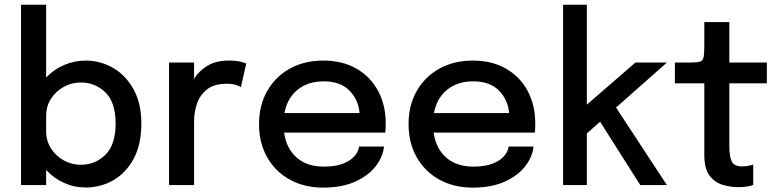

<svg xmlns="http://www.w3.org/2000/svg" viewBox="-20 -802 3376 832"><path d="M71 0V-781.5H180V-466Q212.5 -500.5 257 -520Q301.5 -539.5 350.5 -539.5Q415 -539.5 470 -507.8Q525 -476 558.8 -415Q592.5 -354 592.5 -266.5Q592.5 -176.5 559.5 -114.8Q526.5 -53 471.5 -21.2Q416.5 10.5 350.5 10.5Q301.5 10.5 257 -9.8Q212.5 -30 180 -65.5V0ZM329.5 -444.5Q290.5 -444.5 256.5 -425.8Q222.5 -407 201.2 -374.5Q180 -342 180 -301V-232.5Q180 -191.5 201 -158.8Q222 -126 256.2 -107Q290.5 -88 329.5 -88Q393.5 -88 437.2 -131.8Q481 -175.5 481 -266.5Q481 -358 437.2 -401.2Q393.5 -444.5 329.5 -444.5Z M712.5 0V-531H821V-460.5Q842.5 -495.5 879.5 -517.5Q916.5 -539.5 971 -539.5Q1003 -539.5 1022.8 -534.5Q1042.5 -529.5 1047 -526.5L1024 -424.5Q1019 -428 1003.8 -433.5Q988.5 -439 961.5 -439Q907 -439 876.2 -414Q845.5 -389 833.2 -351.8Q821 -314.5 821 -277V0Z M1644 -167Q1640 -124 1609 -83Q1578 -42 1520.5 -15.5Q1463 11 1380.5 11Q1298 11 1235.2 -24Q1172.5 -59 1137.5 -121Q1102.5 -183 1102.5 -264Q1102.5 -346 1138 -408Q1173.5 -470 1236.2 -504.8Q1299 -539.5 1381 -539.5Q1464 -539.5 1524.8 -504.5Q1585.5 -469.5 1618.5 -408Q1651.5 -346.5 1651.5 -266.5Q1651.5 -257.5 1651 -244.8Q1650.5 -232 1649.5 -227.5H1211Q1221 -158 1265.8 -119Q1310.5 -80 1384 -80Q1435.5 -80 1468.2 -93.5Q1501 -107 1517.5 -127Q1534 -147 1536 -167ZM1382 -449.5Q1314.5 -449.5 1269.5 -413Q1224.5 -376.5 1212.5 -312H1538Q1534 -368 1495 -408.8Q1456 -449.5 1382 -449.5Z M2292 -167Q2288 -124 2257 -83Q2226 -42 2168.5 -15.5Q2111 11 2028.5 11Q1946 11 1883.2 -24Q1820.5 -59 1785.5 -121Q1750.5 -183 1750.5 -264Q1750.5 -346 1786 -408Q1821.5 -470 1884.2 -504.8Q1947 -539.5 2029 -539.5Q2112 -539.5 2172.8 -504.5Q2233.5 -469.5 2266.5 -408Q2299.5 -346.5 2299.5 -266.5Q2299.5 -257.5 2299 -244.8Q2298.5 -232 2297.5 -227.5H1859Q1869 -158 1913.8 -119Q1958.5 -80 2032 -80Q2083.5 -80 2116.2 -93.5Q2149 -107 2165.5 -127Q2182 -147 2184 -167ZM2030 -449.5Q1962.5 -449.5 1917.5 -413Q1872.5 -376.5 1860.5 -312H2186Q2182 -368 2143 -408.8Q2104 -449.5 2030 -449.5Z M2420 0V-781.5H2523V-348.5L2733.5 -531H2870L2649.5 -336L2870 0H2754.5L2580.5 -274.5L2523 -224V0Z M3180.5 9Q3145.5 9 3111.2 -1.2Q3077 -11.5 3054.5 -41.5Q3032 -71.5 3032 -131V-441H2904.5V-531H2971.5Q3000 -531 3012.8 -534.8Q3025.5 -538.5 3028.8 -553.8Q3032 -569 3032 -604V-706.5H3140.5V-531H3303V-441H3140.5V-167Q3140.5 -127 3150.2 -104Q3160 -81 3195 -81Q3210 -81 3223.5 -83.5Q3237 -86 3244 -89V-0.5Q3235 3 3218.5 6Q3202 9 3180.5 9Z"/></svg>

Font: Epilogue Medium
Style: Regular
Weight: 500
Designer: Tyler Finck
Foundry: Etcetera Type Co
Version: Version 2.111; ttfautohint (v1.8.3)